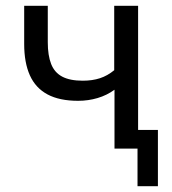

<svg xmlns="http://www.w3.org/2000/svg" viewBox="-20 -510 591 659"><path d="M452 129V0H376V-64H522V129ZM373 0V-202Q347 -183 315 -173.5Q283 -164 248 -164Q184 -164 143 -186Q102 -208 82.5 -251.5Q63 -295 63 -359V-490H144V-365Q144 -320 155.5 -290.5Q167 -261 193.5 -247Q220 -233 264 -233Q297 -233 323 -241.5Q349 -250 372 -269V-490H454V0Z"/></svg>

Font: Nunito Sans 10pt SemiCondensed
Style: Regular
Weight: 400
Width: 4
Designer: Vernon Adams
Foundry: Vernon Adams
Version: Version 3.101;gftools[0.9.27]